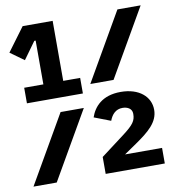

<svg xmlns="http://www.w3.org/2000/svg" viewBox="-80 -768 759 838"><g transform="rotate(-10 299.5 -349.0)"><path d="M36 -363H284V-432H209V-698H76L-1 -594L60 -550L115 -626H121V-432H36ZM323 -398H426L599 -698H496ZM1 0H104L277 -300H174ZM321 0H583V-69H419L473 -106C534 -148 578 -184 578 -239C578 -297 529 -341 447 -341C364 -341 327 -296 312 -252L385 -224C395 -251 413 -271 443 -271C466 -271 485 -260 485 -238V-236C485 -207 473 -190 427 -155L321 -75Z"/></g></svg>

Font: IBM Plex Mono
Style: Bold
Weight: 700
Monospace: yes
Designer: Mike Abbink, Paul van der Laan, Pieter van Rosmalen
Foundry: Bold Monday
Version: Version 2.004